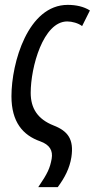

<svg xmlns="http://www.w3.org/2000/svg" viewBox="-20 -566 399 788"><path d="M137 202H217C246 163 266 124 273 79C284 6 259 -28 200 -51C134 -77 106 -122 106 -185C106 -290 157 -478 256 -478C276 -478 301 -471 317 -459L349 -523C324 -539 292 -546 258 -546C95 -546 27 -309 27 -171C27 -65 74 -11 145 14C184 28 198 52 192 86C185 124 176 145 137 202Z"/></svg>

Font: Noto Sans ExtraCondensed
Style: Italic
Weight: 400
Width: 2
Italic angle: -12°
Designer: Monotype Design Team
Foundry: Monotype Imaging Inc.
Version: Version 2.013